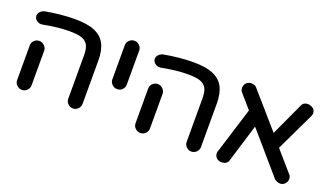

<svg xmlns="http://www.w3.org/2000/svg" viewBox="-63 -969 2307 1362"><g transform="rotate(20 1091.0 -287.5)"><path d="M468 -40V-368Q468 -419 453 -446Q438 -472 406.5 -483Q375 -494 313 -494Q226 -494 113 -472Q91 -469 72.5 -482.5Q54 -496 54 -518Q54 -534 66.5 -547.5Q79 -561 98 -566Q150 -576 209.5 -582Q269 -588 317 -588Q415 -588 466 -566Q523 -544 549.5 -495.5Q576 -447 576 -368V-40Q576 -19 560 -3Q544 13 522 13Q500 13 484 -3Q468 -19 468 -40ZM82 -303Q82 -324 97.5 -340Q113 -356 136 -356Q158 -356 174.5 -339.5Q191 -323 191 -303V-40Q191 -19 175 -3Q159 13 137 13Q115 13 98.5 -3Q82 -19 82 -40Z M715 -276V-535Q715 -556 731 -572Q747 -588 769 -588Q791 -588 807.5 -572Q824 -556 824 -535V-276Q824 -255 808.5 -239Q793 -223 770 -223Q748 -223 731.5 -239Q715 -255 715 -276Z M1362 -40V-368Q1362 -419 1347 -446Q1332 -472 1300.5 -483Q1269 -494 1207 -494Q1120 -494 1007 -472Q985 -469 966.5 -482.5Q948 -496 948 -518Q948 -534 960.5 -547.5Q973 -561 992 -566Q1044 -576 1103.5 -582Q1163 -588 1211 -588Q1309 -588 1360 -566Q1417 -544 1443.5 -495.5Q1470 -447 1470 -368V-40Q1470 -19 1454 -3Q1438 13 1416 13Q1394 13 1378 -3Q1362 -19 1362 -40ZM976 -303Q976 -324 991.5 -340Q1007 -356 1030 -356Q1052 -356 1068.5 -339.5Q1085 -323 1085 -303V-40Q1085 -19 1069 -3Q1053 13 1031 13Q1009 13 992.5 -3Q976 -19 976 -40Z M2136 -41Q2136 -17 2116 0Q2103 11 2085 11Q2061 11 2040 -8L1781 -308L1694 -23Q1690 -7 1677 2Q1664 11 1643 11Q1619 11 1604.5 -3.5Q1590 -18 1590 -38Q1590 -49 1594 -57L1701 -401L1612 -503Q1600 -515 1600 -537Q1600 -558 1616 -574Q1632 -588 1653 -588Q1682 -588 1695 -569L1920 -311L2034 -558Q2046 -587 2081 -587Q2089 -587 2105 -581Q2136 -568 2136 -538Q2136 -523 2129 -512L1992 -225L2124 -73Q2136 -62 2136 -41Z"/></g></svg>

Font: 寒蝉全圆体 Bold
Style: Regular
Weight: 700
Designer: Warren2060
      Designed by Motoya company      

      [Varela Round]
      Joe Prince(Latin component); Avraham Cornf
Foundry: ChillType
Version: Version 3.200